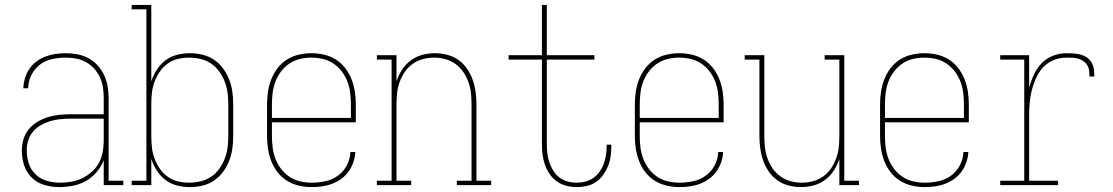

<svg xmlns="http://www.w3.org/2000/svg" viewBox="-20 -755 4540 783"><path d="M221 8Q191 8 161.5 -0.5Q132 -9 110.5 -29.5Q89 -50 79 -79.5Q69 -109 69 -139Q69 -163 75.5 -186Q82 -209 96.5 -227Q111 -245 131.5 -257.5Q152 -270 174.5 -277Q197 -284 220.5 -286.5Q244 -289 267 -289H403V-355Q403 -376 400 -397.5Q397 -419 388 -438.5Q379 -458 364.5 -474.5Q350 -491 331 -501.5Q312 -512 291 -516Q270 -520 248 -520Q220 -520 192.5 -514Q165 -508 143 -491.5Q121 -475 108 -449Q95 -423 95 -395H75Q76 -416 82 -436.5Q88 -457 100 -474.5Q112 -492 129 -504.5Q146 -517 165.5 -524.5Q185 -532 206 -535Q227 -538 248 -538Q272 -538 296 -533.5Q320 -529 341 -517.5Q362 -506 378.5 -488Q395 -470 405 -448Q415 -426 419 -402.5Q423 -379 423 -355V-18H483V0H403V-102Q393 -75 374 -53Q355 -31 330.5 -17Q306 -3 277.5 2.5Q249 8 221 8ZM224 -10Q248 -10 271 -14Q294 -18 315 -28Q336 -38 354 -54Q372 -70 383 -90Q394 -110 398.5 -133.5Q403 -157 403 -180V-271H267Q246 -271 225.5 -269Q205 -267 185 -261Q165 -255 146.5 -244.5Q128 -234 114.5 -218Q101 -202 95 -182Q89 -162 89 -141Q89 -114 97.5 -88Q106 -62 125.5 -43.5Q145 -25 171.5 -17.5Q198 -10 224 -10Z M754 8Q728 8 702 1.5Q676 -5 655 -21Q634 -37 619.5 -59.5Q605 -82 597 -107V0H517V-18H577V-717H517V-735H597V-423Q605 -448 619.5 -470.5Q634 -493 655 -509Q676 -525 702 -531.5Q728 -538 754 -538Q780 -538 805.5 -532Q831 -526 852.5 -511.5Q874 -497 889.5 -476Q905 -455 914.5 -431Q924 -407 927.5 -381.5Q931 -356 931 -330V-200Q931 -174 927.5 -148.5Q924 -123 914.5 -99Q905 -75 889.5 -54Q874 -33 852.5 -18.5Q831 -4 805.5 2Q780 8 754 8ZM751 -10Q774 -10 797.5 -15.5Q821 -21 840.5 -34Q860 -47 874 -66.5Q888 -86 896.5 -108Q905 -130 908 -153Q911 -176 911 -200V-330Q911 -354 908 -377Q905 -400 896.5 -422Q888 -444 874 -463.5Q860 -483 840.5 -496Q821 -509 797.5 -514.5Q774 -520 751 -520Q728 -520 705 -514.5Q682 -509 663.5 -495.5Q645 -482 631.5 -462.5Q618 -443 610 -421Q602 -399 599.5 -376Q597 -353 597 -330V-200Q597 -177 599.5 -154Q602 -131 610 -109Q618 -87 631.5 -67.5Q645 -48 663.5 -34.5Q682 -21 705 -15.5Q728 -10 751 -10Z M1251 8Q1225 8 1199 2Q1173 -4 1151 -17.5Q1129 -31 1112.5 -52Q1096 -73 1086.5 -97.5Q1077 -122 1073 -148Q1069 -174 1069 -200V-330Q1069 -356 1073 -382Q1077 -408 1086.5 -432Q1096 -456 1112 -477Q1128 -498 1150 -512Q1172 -526 1198 -532Q1224 -538 1250 -538Q1276 -538 1302 -532Q1328 -526 1350 -512Q1372 -498 1388 -477Q1404 -456 1413.5 -432Q1423 -408 1427 -382Q1431 -356 1431 -330V-256H1089V-200Q1089 -176 1092 -152.5Q1095 -129 1103.5 -107Q1112 -85 1126.5 -66Q1141 -47 1160.5 -34Q1180 -21 1203.5 -15.5Q1227 -10 1251 -10Q1279 -10 1307 -16Q1335 -22 1358 -38.5Q1381 -55 1394.5 -81Q1408 -107 1409 -135H1429Q1428 -114 1421 -93.5Q1414 -73 1401.5 -55.5Q1389 -38 1371.5 -25.5Q1354 -13 1334.5 -5.5Q1315 2 1293.5 5Q1272 8 1251 8ZM1411 -274V-330Q1411 -354 1408 -377.5Q1405 -401 1396.5 -423Q1388 -445 1373.5 -464Q1359 -483 1339.5 -496Q1320 -509 1297 -514.5Q1274 -520 1250 -520Q1226 -520 1203 -514.5Q1180 -509 1160.5 -496Q1141 -483 1126.5 -464Q1112 -445 1103.5 -423Q1095 -401 1092 -377.5Q1089 -354 1089 -330V-274Z M1517 0V-18H1577V-512H1517V-530H1597V-423Q1605 -448 1619.5 -470.5Q1634 -493 1655 -508.5Q1676 -524 1701.5 -531Q1727 -538 1754 -538Q1779 -538 1804 -531.5Q1829 -525 1849.5 -510.5Q1870 -496 1884.5 -475Q1899 -454 1907.5 -430Q1916 -406 1919.5 -380.5Q1923 -355 1923 -330V-18H1983V0H1843V-18H1903V-330Q1903 -353 1900.5 -376Q1898 -399 1890 -421Q1882 -443 1869 -462Q1856 -481 1837 -494.5Q1818 -508 1795.5 -514Q1773 -520 1750 -520Q1727 -520 1704.5 -514Q1682 -508 1663 -494.5Q1644 -481 1631 -462Q1618 -443 1610 -421Q1602 -399 1599.5 -376Q1597 -353 1597 -330V-18H1657V0Z M2332 8Q2310 8 2289 2.5Q2268 -3 2250.5 -15.5Q2233 -28 2221 -46Q2209 -64 2202 -84Q2195 -104 2192.5 -125.5Q2190 -147 2190 -169V-512H2054V-530H2190V-735H2210V-530H2404V-512H2210V-169Q2210 -150 2212 -131Q2214 -112 2220 -94Q2226 -76 2236 -59.5Q2246 -43 2261 -31.5Q2276 -20 2294.5 -15Q2313 -10 2332 -10Q2350 -10 2367.5 -14.5Q2385 -19 2400 -29.5Q2415 -40 2425.5 -55Q2436 -70 2442 -86.5Q2448 -103 2451 -121Q2454 -139 2454 -157Q2454 -159 2454 -161Q2454 -163 2454 -165H2473Q2473 -163 2473 -160.5Q2473 -158 2473 -156Q2473 -136 2470 -115.5Q2467 -95 2459 -76Q2451 -57 2439 -40.5Q2427 -24 2410 -12.5Q2393 -1 2372.5 3.5Q2352 8 2332 8Z M2751 8Q2725 8 2699 2Q2673 -4 2651 -17.5Q2629 -31 2612.5 -52Q2596 -73 2586.5 -97.5Q2577 -122 2573 -148Q2569 -174 2569 -200V-330Q2569 -356 2573 -382Q2577 -408 2586.5 -432Q2596 -456 2612 -477Q2628 -498 2650 -512Q2672 -526 2698 -532Q2724 -538 2750 -538Q2776 -538 2802 -532Q2828 -526 2850 -512Q2872 -498 2888 -477Q2904 -456 2913.5 -432Q2923 -408 2927 -382Q2931 -356 2931 -330V-256H2589V-200Q2589 -176 2592 -152.5Q2595 -129 2603.5 -107Q2612 -85 2626.5 -66Q2641 -47 2660.5 -34Q2680 -21 2703.5 -15.5Q2727 -10 2751 -10Q2779 -10 2807 -16Q2835 -22 2858 -38.5Q2881 -55 2894.5 -81Q2908 -107 2909 -135H2929Q2928 -114 2921 -93.5Q2914 -73 2901.5 -55.5Q2889 -38 2871.5 -25.5Q2854 -13 2834.5 -5.5Q2815 2 2793.5 5Q2772 8 2751 8ZM2911 -274V-330Q2911 -354 2908 -377.5Q2905 -401 2896.5 -423Q2888 -445 2873.5 -464Q2859 -483 2839.5 -496Q2820 -509 2797 -514.5Q2774 -520 2750 -520Q2726 -520 2703 -514.5Q2680 -509 2660.5 -496Q2641 -483 2626.5 -464Q2612 -445 2603.5 -423Q2595 -401 2592 -377.5Q2589 -354 2589 -330V-274Z M3246 8Q3221 8 3196 1.5Q3171 -5 3150.5 -19.5Q3130 -34 3115.5 -55Q3101 -76 3092.5 -100Q3084 -124 3080.5 -149.5Q3077 -175 3077 -200V-512H3017V-530H3097V-200Q3097 -177 3099.5 -154Q3102 -131 3110 -109Q3118 -87 3131 -68Q3144 -49 3163 -35.5Q3182 -22 3204.5 -16Q3227 -10 3250 -10Q3273 -10 3295.5 -16Q3318 -22 3337 -35.5Q3356 -49 3369 -68Q3382 -87 3390 -109Q3398 -131 3400.5 -154Q3403 -177 3403 -200V-512H3343V-530H3423V-18H3483V0H3403V-107Q3395 -82 3380.5 -59.5Q3366 -37 3345 -21.5Q3324 -6 3298.5 1Q3273 8 3246 8Z M3751 8Q3725 8 3699 2Q3673 -4 3651 -17.5Q3629 -31 3612.5 -52Q3596 -73 3586.5 -97.5Q3577 -122 3573 -148Q3569 -174 3569 -200V-330Q3569 -356 3573 -382Q3577 -408 3586.5 -432Q3596 -456 3612 -477Q3628 -498 3650 -512Q3672 -526 3698 -532Q3724 -538 3750 -538Q3776 -538 3802 -532Q3828 -526 3850 -512Q3872 -498 3888 -477Q3904 -456 3913.5 -432Q3923 -408 3927 -382Q3931 -356 3931 -330V-256H3589V-200Q3589 -176 3592 -152.5Q3595 -129 3603.5 -107Q3612 -85 3626.5 -66Q3641 -47 3660.5 -34Q3680 -21 3703.5 -15.5Q3727 -10 3751 -10Q3779 -10 3807 -16Q3835 -22 3858 -38.5Q3881 -55 3894.5 -81Q3908 -107 3909 -135H3929Q3928 -114 3921 -93.5Q3914 -73 3901.5 -55.5Q3889 -38 3871.5 -25.5Q3854 -13 3834.5 -5.5Q3815 2 3793.5 5Q3772 8 3751 8ZM3911 -274V-330Q3911 -354 3908 -377.5Q3905 -401 3896.5 -423Q3888 -445 3873.5 -464Q3859 -483 3839.5 -496Q3820 -509 3797 -514.5Q3774 -520 3750 -520Q3726 -520 3703 -514.5Q3680 -509 3660.5 -496Q3641 -483 3626.5 -464Q3612 -445 3603.5 -423Q3595 -401 3592 -377.5Q3589 -354 3589 -330V-274Z M4059 0V-18H4157V-512H4059V-530H4177V-397Q4184 -424 4196 -450Q4208 -476 4227.5 -496.5Q4247 -517 4274 -527.5Q4301 -538 4329 -538Q4343 -538 4357.5 -537Q4372 -536 4386 -532.5Q4400 -529 4412.5 -520.5Q4425 -512 4432 -499.5Q4439 -487 4441 -472.5Q4443 -458 4443 -443H4423Q4423 -455 4421.5 -467Q4420 -479 4414 -489Q4408 -499 4398 -506Q4388 -513 4376.5 -516Q4365 -519 4353 -519.5Q4341 -520 4329 -520Q4302 -520 4277 -510Q4252 -500 4234 -480.5Q4216 -461 4205 -436.5Q4194 -412 4187.5 -386Q4181 -360 4179 -333.5Q4177 -307 4177 -281V-18H4295V0Z"/></svg>

Font: Iosevka Slab Thin
Style: Regular
Weight: 100
Monospace: yes
Designer: Belleve Invis
Foundry: Belleve Invis
Version: Version 11.1.0; ttfautohint (v1.8.3)